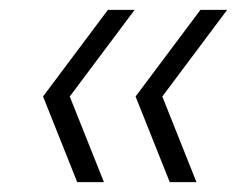

<svg xmlns="http://www.w3.org/2000/svg" viewBox="-20 -481 499 388"><path d="M323 -113 254 -286 385 -461H439L308 -286L377 -113ZM136 -113 67 -286 198 -461H252L121 -286L190 -113Z"/></svg>

Font: Gantari Light
Style: Italic
Weight: 300
Italic angle: -10°
Version: Version 1.000